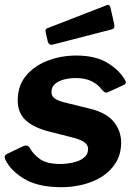

<svg xmlns="http://www.w3.org/2000/svg" viewBox="-20 -772 570 802"><path d="M237 10Q140 10 82 -24.5Q24 -59 2 -106Q-5 -121 9 -129L74 -160Q84 -165 91.5 -164Q99 -163 105 -153Q120 -126 148.5 -106.5Q177 -87 233 -87Q246 -87 265.5 -89.5Q285 -92 303.5 -98.5Q322 -105 335 -117.5Q348 -130 348 -150Q348 -165 334 -176.5Q320 -188 286 -197L187 -222Q120 -239 87 -270Q54 -301 54 -352Q54 -414 88.5 -455.5Q123 -497 179 -518.5Q235 -540 299 -540Q378 -540 428 -510Q478 -480 502 -438Q506 -433 505.5 -427Q505 -421 497 -417L431 -387Q424 -384 419 -386Q414 -388 404 -399Q390 -419 363 -432.5Q336 -446 296 -446Q273 -446 249.5 -440.5Q226 -435 210.5 -422Q195 -409 195 -388Q195 -374 204 -364.5Q213 -355 242 -346L352 -319Q424 -302 455 -263.5Q486 -225 486 -177Q486 -129 464.5 -93.5Q443 -58 407 -35Q371 -12 326.5 -1Q282 10 237 10ZM442 -738 457 -671Q459 -662 457 -656.5Q455 -651 442 -648L202 -586Q192 -583 186 -588Q180 -593 179 -601L171 -636Q168 -650 175 -653L425 -750Q430 -753 435 -750.5Q440 -748 442 -738Z"/></svg>

Font: Libre Franklin Thin
Style: Bold Italic
Weight: 700
Italic angle: -8°
Version: Version 3.000